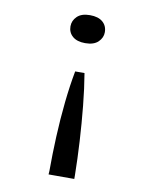

<svg xmlns="http://www.w3.org/2000/svg" viewBox="-81 -600 654 831"><g transform="rotate(10 246.0 -185.0)"><path d="M267 -289Q278 -224 285.5 -148.5Q293 -73 297.5 4.5Q302 82 303 154V170H190L191 154Q191 82 194.5 3.5Q198 -75 206 -150.5Q214 -226 226 -289ZM247 -540Q284 -540 303.5 -523Q323 -506 323 -478Q323 -454 304 -435.5Q285 -417 247 -417Q211 -417 191.5 -434Q172 -451 172 -478Q172 -503 191 -521.5Q210 -540 247 -540Z"/></g></svg>

Font: Lexend Tera Light
Style: Regular
Weight: 300
Designer: Bonnie Shaver-Troup, Thomas Jockin
Foundry: Lexend
Version: Version 1.007